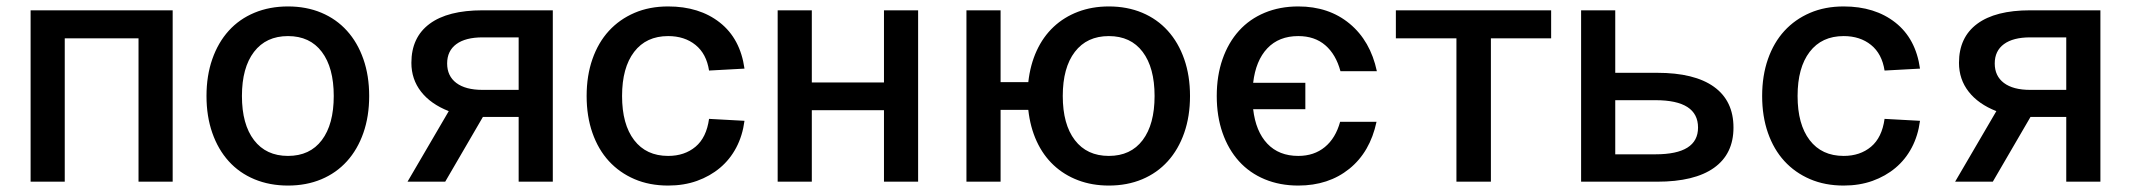

<svg xmlns="http://www.w3.org/2000/svg" viewBox="-20 -564 6615 596"><path d="M75 0V-532H516V0H410V-445H181V0Z M874 12Q817 12 770 -7.5Q723 -27 690 -63.5Q657 -100 639 -151.5Q621 -203 621 -266Q621 -329 639 -380.5Q657 -432 690 -468.5Q723 -505 770 -524.5Q817 -544 874 -544Q931 -544 977.5 -524.5Q1024 -505 1057 -468.5Q1090 -432 1108 -380.5Q1126 -329 1126 -266Q1126 -203 1108 -151.5Q1090 -100 1057 -63.5Q1024 -27 977.5 -7.5Q931 12 874 12ZM874 -80Q942 -80 979 -129Q1016 -178 1016 -266Q1016 -354 979 -403Q942 -452 874 -452Q806 -452 768.5 -403Q731 -354 731 -266Q731 -178 768.5 -129Q806 -80 874 -80Z M1245 0 1373 -219Q1317 -241 1287 -279.5Q1257 -318 1257 -369Q1257 -448 1313.5 -490Q1370 -532 1478 -532H1696V0H1590V-201H1479L1362 0ZM1590 -285V-448H1478Q1425 -448 1396.5 -427Q1368 -406 1368 -367Q1368 -328 1396.5 -306.5Q1425 -285 1478 -285Z M2054 12Q1996 12 1949.5 -8Q1903 -28 1870 -64Q1837 -100 1819 -151.5Q1801 -203 1801 -266Q1801 -329 1819 -380.5Q1837 -432 1870 -468Q1903 -504 1949.5 -524Q1996 -544 2054 -544Q2151 -544 2214.5 -494Q2278 -444 2291 -351L2181 -345Q2173 -397 2139 -424.5Q2105 -452 2054 -452Q1986 -452 1948.5 -403Q1911 -354 1911 -266Q1911 -178 1948.5 -129Q1986 -80 2054 -80Q2105 -80 2139 -108.5Q2173 -137 2181 -195L2291 -189Q2285 -143 2265.5 -106Q2246 -69 2215 -43Q2184 -17 2143.5 -2.5Q2103 12 2054 12Z M2394 0V-532H2500V-308H2724V-532H2830V0H2724V-222H2500V0Z M2980 0V-532H3086V-309H3172Q3178 -363 3198 -406.5Q3218 -450 3250.5 -480.5Q3283 -511 3326.5 -527.5Q3370 -544 3422 -544Q3479 -544 3525.5 -524.5Q3572 -505 3605 -468.5Q3638 -432 3656 -380.5Q3674 -329 3674 -266Q3674 -203 3656 -151.5Q3638 -100 3605 -63.5Q3572 -27 3525.5 -7.5Q3479 12 3422 12Q3370 12 3326.5 -4.5Q3283 -21 3250.5 -51.5Q3218 -82 3198 -125.5Q3178 -169 3172 -223H3086V0ZM3422 -80Q3490 -80 3527 -129Q3564 -178 3564 -266Q3564 -354 3527 -403Q3490 -452 3422 -452Q3354 -452 3316.5 -403Q3279 -354 3279 -266Q3279 -178 3316.5 -129Q3354 -80 3422 -80Z M4010 12Q4104 12 4168.5 -40Q4233 -92 4253 -186H4140Q4126 -135 4092.5 -107.5Q4059 -80 4010 -80Q3950 -80 3914 -118Q3878 -156 3870 -225H4032V-307H3870Q3878 -376 3914 -414Q3950 -452 4010 -452Q4061 -452 4094 -423.5Q4127 -395 4141 -343H4254Q4234 -437 4169.5 -490.5Q4105 -544 4010 -544Q3953 -544 3906 -524.5Q3859 -505 3826 -468.5Q3793 -432 3775 -380.5Q3757 -329 3757 -266Q3757 -203 3775 -151.5Q3793 -100 3826 -63.5Q3859 -27 3906 -7.5Q3953 12 4010 12Z M4501 0V-445H4313V-532H4795V-445H4608V0Z M4888 0V-532H4994V-338H5124Q5240 -338 5300.5 -294.5Q5361 -251 5361 -168Q5361 -86 5300.5 -43Q5240 0 5124 0ZM4994 -85H5119Q5251 -85 5251 -168Q5251 -253 5119 -253H4994Z M5703 12Q5645 12 5598.5 -8Q5552 -28 5519 -64Q5486 -100 5468 -151.5Q5450 -203 5450 -266Q5450 -329 5468 -380.5Q5486 -432 5519 -468Q5552 -504 5598.5 -524Q5645 -544 5703 -544Q5800 -544 5863.5 -494Q5927 -444 5940 -351L5830 -345Q5822 -397 5788 -424.5Q5754 -452 5703 -452Q5635 -452 5597.5 -403Q5560 -354 5560 -266Q5560 -178 5597.5 -129Q5635 -80 5703 -80Q5754 -80 5788 -108.5Q5822 -137 5830 -195L5940 -189Q5934 -143 5914.5 -106Q5895 -69 5864 -43Q5833 -17 5792.5 -2.5Q5752 12 5703 12Z M6049 0 6177 -219Q6121 -241 6091 -279.5Q6061 -318 6061 -369Q6061 -448 6117.5 -490Q6174 -532 6282 -532H6500V0H6394V-201H6283L6166 0ZM6394 -285V-448H6282Q6229 -448 6200.5 -427Q6172 -406 6172 -367Q6172 -328 6200.5 -306.5Q6229 -285 6282 -285Z"/></svg>

Font: Geist Med
Style: Regular
Weight: 400
Designer: Basement.studio, Andrés Briganti, Mateo Zaragoza
Foundry: Basement.studio, Vercel, Andrés Briganti, Guido Ferreyra, Mateo Zaragoza
Version: Version 1.401